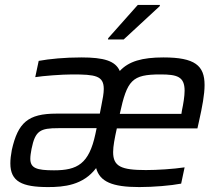

<svg xmlns="http://www.w3.org/2000/svg" viewBox="-20 -751 886 779"><path d="M419 -596 418 -591H482L628 -726L629 -731H539ZM175 8C239 8 317 1 370 -69C385 -14 435 8 545 8C603 8 674 2 715 -6L729 -72C682 -65 617 -61 572 -61C471 -61 439 -76 439 -134C439 -158 445 -189 454 -230H781L787 -257C801 -319 810 -368 810 -406C810 -485 771 -518 643 -518C556 -518 502 -502 466 -463C448 -504 402 -518 310 -518C242 -518 181 -512 137 -504L123 -438C153 -443 231 -449 273 -449C367 -449 401 -444 401 -390C401 -373 397 -350 391 -321L385 -290H209C93 -290 53 -253 28 -143C24 -122 22 -104 22 -88C22 -14 70 8 175 8ZM716 -289H466C496 -426 515 -449 631 -449C699 -449 729 -440 729 -383C729 -361 724 -330 718 -302ZM199 -60C128 -60 103 -69 103 -107C103 -118 105 -131 108 -147C123 -221 143 -231 217 -231H372L367 -207C341 -86 294 -60 199 -60Z"/></svg>

Font: Saira UNSAM
Style: Italic
Weight: 400
Italic angle: -12°
Designer: Hector Gatti with collaboration of the Omnibus-Type team
Foundry: Omnibus-Type
Version: Version 0.072;PS 000.072;hotconv 1.0.88;makeotf.lib2.5.64775